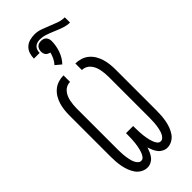

<svg xmlns="http://www.w3.org/2000/svg" viewBox="-322 -1083 1144 1144"><g transform="rotate(-45 250.0 -511.0)"><path d="M334 8Q318 8 303 0.5Q288 -7 278 -19.5Q268 -32 261.5 -47Q255 -62 250 -77Q245 -62 238.5 -47Q232 -32 222 -19.5Q212 -7 197 0.5Q182 8 166 8Q145 8 125.5 -3Q106 -14 94 -31.5Q82 -49 74.5 -69Q67 -89 63 -110Q59 -131 57.5 -152.5Q56 -174 56 -195V-540Q56 -563 58.5 -585.5Q61 -608 67.5 -630Q74 -652 86 -672Q98 -692 115.5 -706.5Q133 -721 155 -728Q177 -735 200 -735V-680Q185 -680 171 -673.5Q157 -667 147 -655Q137 -643 131 -629Q125 -615 122 -600Q119 -585 117.5 -570Q116 -555 116 -540V-195Q116 -185 116.5 -174.5Q117 -164 117.5 -153.5Q118 -143 119.5 -132.5Q121 -122 123 -111.5Q125 -101 128 -91Q131 -81 136 -71.5Q141 -62 149 -54.5Q157 -47 167 -47Q180 -47 188 -57Q196 -67 200.5 -78Q205 -89 208 -100.5Q211 -112 213 -124Q215 -136 216.5 -148Q218 -160 218.5 -172Q219 -184 219.5 -196Q220 -208 220 -221V-228H280V-221Q280 -208 280.5 -196Q281 -184 281.5 -172Q282 -160 283.5 -148Q285 -136 287 -124Q289 -112 292 -100.5Q295 -89 299.5 -78Q304 -67 312 -57Q320 -47 333 -47Q343 -47 351 -54.5Q359 -62 364 -71.5Q369 -81 372 -91Q375 -101 377 -111.5Q379 -122 380.5 -132.5Q382 -143 382.5 -153.5Q383 -164 383.5 -174.5Q384 -185 384 -195V-540Q384 -555 382.5 -570Q381 -585 378 -600Q375 -615 369 -629Q363 -643 353 -655Q343 -667 329 -673.5Q315 -680 300 -680V-735Q323 -735 345 -728Q367 -721 384.5 -706.5Q402 -692 414 -672Q426 -652 432.5 -630Q439 -608 441.5 -585.5Q444 -563 444 -540V-195Q444 -174 442.5 -152.5Q441 -131 437 -110Q433 -89 425.5 -69Q418 -49 406 -31.5Q394 -14 374.5 -3Q355 8 334 8ZM194 -930H146Q146 -951 152.5 -971Q159 -991 174 -1005Q189 -1019 209.5 -1024.5Q230 -1030 250 -1030Q276 -1030 301 -1021Q326 -1012 350 -1002Q374 -992 399 -983Q424 -974 450 -974V-930Q427 -930 405 -937Q383 -944 362 -953L338 -963Q317 -972 295 -979Q273 -986 250 -986Q239 -986 228 -982.5Q217 -979 209 -971.5Q201 -964 197.5 -953Q194 -942 194 -930ZM241 -786 205 -816Q219 -831 227.5 -849Q236 -867 241 -886Q233 -888 226 -891.5Q219 -895 214 -901Q209 -907 207 -915Q205 -923 205 -930Q205 -939 208 -948Q211 -957 217.5 -963.5Q224 -970 232.5 -972.5Q241 -975 250 -975Q259 -975 267.5 -972.5Q276 -970 282.5 -963.5Q289 -957 292 -948Q295 -939 295 -930Q295 -891 281.5 -852.5Q268 -814 241 -786Z"/></g></svg>

Font: Iosevka Custom Light
Style: Regular
Weight: 300
Monospace: yes
Designer: Belleve Invis
Foundry: Belleve Invis
Version: Version 27.3.5